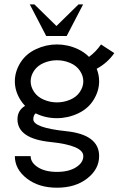

<svg xmlns="http://www.w3.org/2000/svg" viewBox="-20 -665 550 890"><path d="M243.7 -190.4Q275.9 -190.4 305.2 -202.9Q334.5 -215.3 350.3 -239Q366.2 -262.7 366.2 -288.1Q366.2 -313.5 350.3 -337.2Q334.5 -360.8 305.2 -373.3Q275.9 -385.7 243.7 -385.7Q212.4 -385.7 183.1 -373.3Q153.8 -360.8 137.9 -337.2Q122.1 -313.5 122.1 -288.1Q122.1 -262.7 137.9 -239Q153.8 -215.3 183.1 -202.9Q212.4 -190.4 243.7 -190.4ZM244.1 205.1Q159.2 205.1 104 162.1Q48.8 119.1 48.8 58.6H122.1Q122.1 88.9 155.8 110.4Q189.5 131.8 244.1 131.8Q298.8 131.8 332.5 110.4Q366.2 88.9 366.2 58.6Q366.2 8.8 213.6 -6.8Q61 -22.5 61 -112.3Q61 -153.3 96.2 -174.3Q84 -187 74.2 -202.6Q48.8 -243.7 48.8 -288.1Q48.8 -332.5 74.2 -373.8Q99.6 -415 146.5 -437Q193.4 -459 243.7 -459Q294.9 -459 341.8 -437Q371.6 -422.9 392.6 -401.4Q425.3 -425.3 448.2 -459L509.8 -418.9Q478.5 -373.5 428.2 -346.2Q439.5 -317.9 439.5 -288.1Q439.5 -243.7 414.1 -202.4Q388.7 -161.1 341.8 -139.2Q294.9 -117.2 243.7 -117.2Q190.4 -117.2 145.5 -139.6Q134.8 -131.8 134.3 -112.3Q134.3 -72.8 286.9 -56.9Q439.5 -41 439.5 58.6Q439.5 119.1 384.5 162.1Q329.6 205.1 244.1 205.1ZM289.1 -498H194.3L118.2 -644.5H139.6L241.7 -544.4L343.8 -644.5H365.2Z"/></svg>

Font: Catrinity
Style: Regular
Weight: 400
Designer: Alexander Lange
Foundry: High-Logic / Made with FontCreator
Version: Version 2.090;May 20, 2024;FontCreator 15.0.0.2974 64-bit